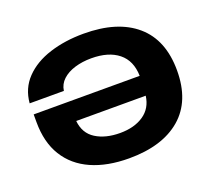

<svg xmlns="http://www.w3.org/2000/svg" viewBox="-120 -857 1142 1028"><g transform="rotate(-20 451.0 -343.5)"><path d="M451 12Q327 12 237 -28Q147 -68 98.5 -146.5Q50 -225 50 -340V-384H654Q652 -471 596 -516Q540 -561 442 -561Q391 -561 348 -548Q305 -535 277.5 -509.5Q250 -484 245 -447H50Q57 -530 111.5 -586.5Q166 -643 254 -671Q342 -699 448 -699Q641 -699 746.5 -608Q852 -517 852 -343Q852 -169 746.5 -78.5Q641 12 451 12ZM452 -132Q533 -132 586 -168Q639 -204 648 -273H252Q259 -201 314 -166.5Q369 -132 452 -132Z"/></g></svg>

Font: Archivo SemiExpanded ExtraBold
Style: Regular
Weight: 800
Width: 6
Designer: Hector Gatti
Foundry: Omnibus-Type
Version: Version 2.001; ttfautohint (v1.8.3)